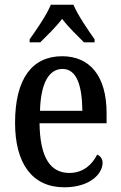

<svg xmlns="http://www.w3.org/2000/svg" viewBox="-20 -786 513 816"><path d="M106 -619V-606H151C180 -635 218 -671 244 -706C270 -671 309 -634 337 -606H382V-619C355 -657 311 -721 292 -766H196C178 -721 133 -657 106 -619ZM253 10C366 10 416 -50 416 -94C416 -112 405 -124 393 -129C372 -87 334 -51 275 -51C194 -51 150 -116 148 -262H433V-305C433 -463 362 -547 244 -547C117 -547 44 -452 44 -264C44 -90 118 10 253 10ZM330 -315H150C153 -429 186 -493 246 -493C306 -493 329 -422 330 -315Z"/></svg>

Font: Noto Serif Devanagari Condensed Medium
Style: Regular
Weight: 500
Width: 3
Designer: Universal Thirst, Indian Type Foundry and the Monotype Design Team
Foundry: Monotype Imaging Inc.
Version: Version 2.004